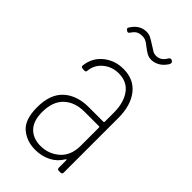

<svg xmlns="http://www.w3.org/2000/svg" viewBox="-219 -757 829 829"><g transform="rotate(45 196.0 -342.5)"><path d="M331 -343V-10Q331 0 321 0H311Q301 0 301 -10V-55Q301 -58 299 -58.5Q297 -59 296 -56Q277 -24 245 -8Q213 8 174 8Q122 8 86 -22.5Q50 -53 50 -128Q50 -208 93 -247Q136 -286 208 -286H297Q301 -286 301 -290V-345Q301 -407 274 -444Q247 -481 196 -481Q156 -481 126 -456.5Q96 -432 92 -393Q92 -384 82 -384L71 -385Q66 -385 63.5 -388Q61 -391 62 -396Q68 -447 106.5 -478Q145 -509 197 -509Q261 -509 296 -464Q331 -419 331 -343ZM301 -144V-255Q301 -259 297 -259H209Q150 -259 115 -226Q80 -193 80 -129Q80 -74 107 -47Q134 -20 178 -20Q228 -20 264.5 -52Q301 -84 301 -144ZM201 -645Q199 -647 189.5 -654Q180 -661 172 -664Q164 -667 155 -667Q139 -667 128 -661.5Q117 -656 106 -639Q100 -630 92 -636L89 -638Q81 -643 87 -652Q113 -693 154 -693Q169 -693 180.5 -687Q192 -681 209 -670Q227 -658 236 -653Q245 -648 256 -648Q270 -648 281 -654.5Q292 -661 303 -679Q305 -683 309 -684Q313 -685 317 -683L320 -681Q325 -678 325 -672Q325 -666 321 -661Q307 -640 289 -630.5Q271 -621 254 -621Q239 -621 227 -627.5Q215 -634 201 -645Z"/></g></svg>

Font: Barlow Condensed Thin
Style: Regular
Weight: 250
Width: 3
Designer: Jeremy Tribby
Foundry: Tribby Type
Version: Version 1.408